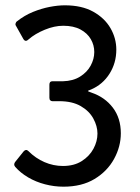

<svg xmlns="http://www.w3.org/2000/svg" viewBox="-20 -698 527 723"><path d="M219 5Q184 5 149.5 -4Q115 -13 86 -30Q57 -47 37 -70Q33 -75 33.5 -79.5Q34 -84 37 -88L69 -128Q78 -138 87 -129Q114 -102 147.5 -87.5Q181 -73 217 -73Q259 -73 288 -91.5Q317 -110 332 -138Q347 -166 347 -195Q347 -223 331.5 -251.5Q316 -280 284 -298.5Q252 -317 203 -317Q197 -317 191 -317Q185 -317 177 -317Q173 -317 169.5 -320Q166 -323 166 -330V-379Q166 -392 177 -392Q184 -392 194 -392Q204 -392 217 -392Q255 -393 281.5 -409.5Q308 -426 321.5 -451Q335 -476 335 -502Q335 -528 322 -550.5Q309 -573 283 -587Q257 -601 218 -601Q185 -601 148.5 -586Q112 -571 88 -550Q76 -538 68 -551L40 -601Q37 -605 39 -610.5Q41 -616 43 -617Q72 -640 104 -653Q136 -666 167 -672Q198 -678 224 -678Q288 -678 331 -654Q374 -630 396 -592Q418 -554 418 -511Q418 -461 392.5 -420.5Q367 -380 323 -361Q311 -357 311 -355Q311 -354 325 -349Q375 -332 405 -292.5Q435 -253 435 -196Q435 -146 409.5 -99.5Q384 -53 336 -24Q288 5 219 5Z"/></svg>

Font: Glory Thin Medium
Style: Regular
Weight: 500
Version: Version 1.011